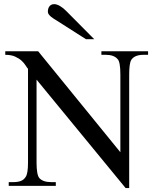

<svg xmlns="http://www.w3.org/2000/svg" viewBox="-20 -914 763 944"><path d="M685.1 -644.5Q664.1 -644.5 648.9 -638.4Q633.8 -632.3 625.5 -619.6Q615.2 -603 615.2 -547.4V10.7H597.7L159.7 -522.5V-115.7Q159.7 -54.7 173.3 -38.6Q191.4 -18.6 231.4 -18.6H254.4V0H22.9V-18.6H45.9Q67.9 -18.6 82.8 -24.4Q97.7 -30.3 106 -43.9Q111.8 -51.8 114.7 -69.1Q117.7 -86.4 117.7 -115.7V-575.7Q112.8 -581.1 105.7 -592.5Q98.6 -604 86.2 -615.5Q73.7 -627 54.4 -635.7Q35.2 -644.5 5.9 -644.5V-662.1H167.5L571.8 -165.5V-547.4Q571.8 -610.4 558.1 -623.5Q540 -644.5 500.5 -644.5H478.5V-662.1H708V-644.5ZM402.8 -721.2 258.8 -813Q252.4 -816.9 244.9 -821.5Q237.3 -826.2 230.7 -831.8Q224.1 -837.4 219.7 -843.5Q215.3 -849.6 215.3 -856Q215.3 -873.5 223.6 -883.5Q231.9 -893.6 246.6 -893.6Q259.3 -893.6 275.1 -884.3Q291 -875 304.7 -860.8L443.4 -721.2Z"/></svg>

Font: Doulos SIL APac
Style: Regular
Weight: 400
Designer: Walt Agee, Victor Gaultney, Peter Martin, Debbi Hosken, Becca Hirsbrunner
Foundry: SIL International
Version: Version 5.000